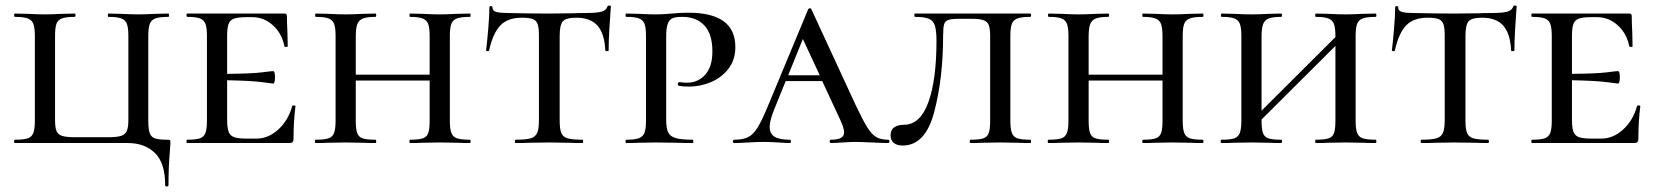

<svg xmlns="http://www.w3.org/2000/svg" viewBox="-20 -517 5988 694"><path d="M442 0H34Q31 0 31 -6Q31 -12 34 -12Q66 -12 80.5 -17Q95 -22 100.5 -36.5Q106 -51 106 -81V-387Q106 -417 100.5 -431Q95 -445 80 -450.5Q65 -456 34 -456Q31 -456 31 -462Q31 -468 34 -468L79 -467Q119 -465 142 -465Q167 -465 205 -467L250 -468Q253 -468 253 -462Q253 -456 250 -456Q219 -456 204 -450.5Q189 -445 184 -431Q179 -417 179 -387V-83Q179 -57 184 -44Q189 -31 204 -26Q219 -21 250 -21H372Q403 -21 418 -26Q433 -31 438.5 -44Q444 -57 444 -83V-387Q444 -417 438.5 -431Q433 -445 418 -450.5Q403 -456 372 -456Q370 -456 370 -462Q370 -468 372 -468L417 -467Q457 -465 481 -465Q504 -465 542 -467L589 -468Q591 -468 591 -462Q591 -456 589 -456Q557 -456 542 -450.5Q527 -445 521.5 -431Q516 -417 516 -387V-81Q516 -49 521.5 -35Q527 -21 541 -16.5Q555 -12 585 -12Q593 -12 594.5 -10.5Q596 -9 596 0Q596 7 594 29Q589 87 589 152Q589 157 583 157Q577 157 577 152Q577 72 540 36Q503 0 442 0Z M1048 -133Q1041 -79 1041 -15Q1041 -7 1037.5 -3.5Q1034 0 1026 0H657Q654 0 654 -6Q654 -12 657 -12Q688 -12 702.5 -17Q717 -22 722.5 -36.5Q728 -51 728 -81V-387Q728 -417 722.5 -431Q717 -445 702.5 -450.5Q688 -456 657 -456Q654 -456 654 -462Q654 -468 657 -468H1008Q1017 -468 1017 -460Q1017 -440 1019 -398L1020 -350Q1020 -347 1014.5 -347Q1009 -347 1008 -350Q999 -396 966.5 -425.5Q934 -455 892 -455H871Q840 -455 825.5 -449.5Q811 -444 806 -430Q801 -416 801 -386V-250Q892 -251 927 -255.5Q962 -260 967 -260Q974 -260 974 -238Q974 -215 967 -215Q963 -215 927.5 -220Q892 -225 801 -227V-85Q801 -56 806 -41.5Q811 -27 825.5 -21.5Q840 -16 871 -16H907Q950 -16 986 -49Q1022 -82 1036 -133Q1037 -136 1042.5 -136Q1048 -136 1048 -133Z M1679 0Q1649 0 1632 -1L1570 -2L1507 -1Q1491 0 1462 0Q1460 0 1460 -6Q1460 -12 1462 -12Q1494 -12 1508.5 -17Q1523 -22 1528 -36.5Q1533 -51 1533 -81V-226H1266V-81Q1266 -51 1271 -36.5Q1276 -22 1290.5 -17Q1305 -12 1337 -12Q1340 -12 1340 -6Q1340 0 1337 0Q1308 0 1292 -1L1229 -2L1166 -1Q1150 0 1121 0Q1118 0 1118 -6Q1118 -12 1121 -12Q1153 -12 1167.5 -17Q1182 -22 1187.5 -36.5Q1193 -51 1193 -81V-387Q1193 -417 1187.5 -431Q1182 -445 1167.5 -450.5Q1153 -456 1122 -456Q1119 -456 1119 -462Q1119 -468 1122 -468L1167 -467Q1205 -465 1229 -465Q1254 -465 1294 -467L1337 -468Q1340 -468 1340 -462Q1340 -456 1337 -456Q1306 -456 1291.5 -450Q1277 -444 1271.5 -429.5Q1266 -415 1266 -385V-247H1533V-385Q1533 -415 1528 -429.5Q1523 -444 1508 -450Q1493 -456 1462 -456Q1460 -456 1460 -462Q1460 -468 1462 -468L1507 -467Q1545 -465 1570 -465Q1594 -465 1632 -467L1679 -468Q1681 -468 1681 -462Q1681 -456 1679 -456Q1647 -456 1632 -450.5Q1617 -445 1611.5 -431Q1606 -417 1606 -387V-81Q1606 -51 1611.5 -36.5Q1617 -22 1632 -17Q1647 -12 1679 -12Q1681 -12 1681 -6Q1681 0 1679 0Z M1748 -335Q1748 -332 1742.5 -332Q1737 -332 1737 -335Q1741 -366 1745 -415Q1749 -464 1749 -490Q1749 -495 1754.5 -495Q1760 -495 1760 -490Q1760 -477 1775 -473.5Q1790 -470 1813 -470Q1899 -468 1964 -468L2051 -469Q2068 -470 2097 -470Q2135 -470 2153 -474.5Q2171 -479 2176 -494Q2177 -497 2182.5 -497Q2188 -497 2188 -494Q2185 -457 2182.5 -411.5Q2180 -366 2180 -335Q2180 -332 2174 -332Q2168 -332 2168 -335Q2165 -396 2139.5 -424.5Q2114 -453 2063 -453Q2026 -453 2014.5 -440Q2003 -427 2003 -387V-81Q2003 -50 2009 -36Q2015 -22 2031.5 -17Q2048 -12 2085 -12Q2088 -12 2088 -6Q2088 0 2085 0Q2054 0 2036 -1L1964 -2L1896 -1Q1877 0 1844 0Q1841 0 1841 -6Q1841 -12 1844 -12Q1881 -12 1898 -17Q1915 -22 1921.5 -36.5Q1928 -51 1928 -81V-389Q1928 -416 1923.5 -429.5Q1919 -443 1906 -448Q1893 -453 1866 -453Q1816 -453 1789 -425.5Q1762 -398 1748 -335Z M2484 -12Q2486 -12 2486 -6Q2486 0 2484 0Q2447 0 2427 -1L2352 -2L2289 -1Q2273 0 2244 0Q2241 0 2241 -6Q2241 -12 2244 -12Q2275 -12 2289.5 -17.5Q2304 -23 2309.5 -37Q2315 -51 2315 -81V-387Q2315 -417 2309.5 -431Q2304 -445 2289.5 -450.5Q2275 -456 2244 -456Q2241 -456 2241 -462Q2241 -468 2244 -468L2289 -467Q2327 -465 2351 -465Q2376 -465 2408 -468Q2419 -469 2434.5 -470Q2450 -471 2469 -471Q2638 -471 2638 -347Q2638 -301 2613 -268.5Q2588 -236 2549.5 -220Q2511 -204 2471 -204Q2448 -204 2433 -207Q2430 -209 2430 -213Q2430 -220 2436 -220Q2442 -220 2448.5 -219Q2455 -218 2463 -218Q2503 -218 2529 -247Q2555 -276 2555 -331Q2555 -394 2526 -425Q2497 -456 2446 -456Q2423 -456 2411.5 -451.5Q2400 -447 2394 -432Q2388 -417 2388 -385V-85Q2388 -54 2395 -39Q2402 -24 2422 -18Q2442 -12 2484 -12Z M3190 0Q3171 0 3131 -2Q3089 -4 3071 -4Q3054 -4 3026 -2Q2996 0 2983 0Q2979 0 2979 -6Q2979 -12 2983 -12Q3008 -12 3019.5 -18.5Q3031 -25 3031 -39Q3031 -54 3017 -84L2952 -224H2820L2779 -123Q2762 -81 2762 -59Q2762 -34 2779.5 -23Q2797 -12 2834 -12Q2839 -12 2839 -6Q2839 0 2834 0Q2820 0 2794 -2Q2764 -4 2741 -4Q2716 -4 2684 -2Q2652 0 2634 0Q2629 0 2629 -6Q2629 -12 2634 -12Q2665 -12 2683.5 -21Q2702 -30 2717.5 -54.5Q2733 -79 2755 -132L2901 -483Q2903 -487 2907.5 -487Q2912 -487 2913 -483L3073 -137Q3099 -82 3115 -56.5Q3131 -31 3147.5 -21.5Q3164 -12 3190 -12Q3195 -12 3195 -6Q3195 0 3190 0ZM2943 -245 2882 -376 2829 -245Z M3449 -449Q3420 -449 3408 -445Q3396 -441 3392.5 -429Q3389 -417 3389 -389Q3389 -235 3357 -113Q3325 9 3243 9Q3222 9 3210.5 -0.5Q3199 -10 3199 -28Q3199 -48 3212.5 -57Q3226 -66 3247 -66Q3306 -66 3335.5 -147Q3365 -228 3365 -370Q3365 -407 3359 -425Q3353 -443 3336.5 -449.5Q3320 -456 3287 -456Q3285 -456 3285 -462Q3285 -468 3287 -468H3704Q3707 -468 3707 -462Q3707 -456 3704 -456Q3673 -456 3658 -450.5Q3643 -445 3637.5 -431Q3632 -417 3632 -387V-81Q3632 -51 3637.5 -36.5Q3643 -22 3657.5 -17Q3672 -12 3704 -12Q3707 -12 3707 -6Q3707 0 3704 0Q3675 0 3659 -1L3596 -2L3533 -1Q3517 0 3488 0Q3485 0 3485 -6Q3485 -12 3488 -12Q3520 -12 3534.5 -17Q3549 -22 3554 -36.5Q3559 -51 3559 -81V-385Q3559 -412 3554.5 -425Q3550 -438 3536.5 -443.5Q3523 -449 3495 -449Z M4328 0Q4298 0 4281 -1L4219 -2L4156 -1Q4140 0 4111 0Q4109 0 4109 -6Q4109 -12 4111 -12Q4143 -12 4157.5 -17Q4172 -22 4177 -36.5Q4182 -51 4182 -81V-226H3915V-81Q3915 -51 3920 -36.5Q3925 -22 3939.5 -17Q3954 -12 3986 -12Q3989 -12 3989 -6Q3989 0 3986 0Q3957 0 3941 -1L3878 -2L3815 -1Q3799 0 3770 0Q3767 0 3767 -6Q3767 -12 3770 -12Q3802 -12 3816.5 -17Q3831 -22 3836.5 -36.5Q3842 -51 3842 -81V-387Q3842 -417 3836.5 -431Q3831 -445 3816.5 -450.5Q3802 -456 3771 -456Q3768 -456 3768 -462Q3768 -468 3771 -468L3816 -467Q3854 -465 3878 -465Q3903 -465 3943 -467L3986 -468Q3989 -468 3989 -462Q3989 -456 3986 -456Q3955 -456 3940.5 -450Q3926 -444 3920.5 -429.5Q3915 -415 3915 -385V-247H4182V-385Q4182 -415 4177 -429.5Q4172 -444 4157 -450Q4142 -456 4111 -456Q4109 -456 4109 -462Q4109 -468 4111 -468L4156 -467Q4194 -465 4219 -465Q4243 -465 4281 -467L4328 -468Q4330 -468 4330 -462Q4330 -456 4328 -456Q4296 -456 4281 -450.5Q4266 -445 4260.5 -431Q4255 -417 4255 -387V-81Q4255 -51 4260.5 -36.5Q4266 -22 4281 -17Q4296 -12 4328 -12Q4330 -12 4330 -6Q4330 0 4328 0Z M4953 0Q4923 0 4906 -1L4844 -2L4781 -1Q4765 0 4736 0Q4734 0 4734 -6Q4734 -12 4736 -12Q4768 -12 4782.5 -17Q4797 -22 4802 -36.5Q4807 -51 4807 -81V-351L4540 -85V-81Q4540 -51 4545 -36.5Q4550 -22 4564.5 -17Q4579 -12 4611 -12Q4614 -12 4614 -6Q4614 0 4611 0Q4582 0 4566 -1L4503 -2L4440 -1Q4424 0 4395 0Q4392 0 4392 -6Q4392 -12 4395 -12Q4427 -12 4441.5 -17Q4456 -22 4461.5 -36.5Q4467 -51 4467 -81V-387Q4467 -417 4461.5 -431Q4456 -445 4441.5 -450.5Q4427 -456 4396 -456Q4393 -456 4393 -462Q4393 -468 4396 -468L4441 -467Q4479 -465 4503 -465Q4528 -465 4568 -467L4611 -468Q4614 -468 4614 -462Q4614 -456 4611 -456Q4580 -456 4565.5 -450Q4551 -444 4545.5 -429.5Q4540 -415 4540 -385V-117L4807 -383V-385Q4807 -415 4802 -429.5Q4797 -444 4782 -450Q4767 -456 4736 -456Q4734 -456 4734 -462Q4734 -468 4736 -468L4781 -467Q4819 -465 4844 -465Q4868 -465 4906 -467L4953 -468Q4955 -468 4955 -462Q4955 -456 4953 -456Q4921 -456 4906 -450.5Q4891 -445 4885.5 -431Q4880 -417 4880 -387V-81Q4880 -51 4885.5 -36.5Q4891 -22 4906 -17Q4921 -12 4953 -12Q4955 -12 4955 -6Q4955 0 4953 0Z M5022 -335Q5022 -332 5016.5 -332Q5011 -332 5011 -335Q5015 -366 5019 -415Q5023 -464 5023 -490Q5023 -495 5028.5 -495Q5034 -495 5034 -490Q5034 -477 5049 -473.5Q5064 -470 5087 -470Q5173 -468 5238 -468L5325 -469Q5342 -470 5371 -470Q5409 -470 5427 -474.5Q5445 -479 5450 -494Q5451 -497 5456.5 -497Q5462 -497 5462 -494Q5459 -457 5456.5 -411.5Q5454 -366 5454 -335Q5454 -332 5448 -332Q5442 -332 5442 -335Q5439 -396 5413.5 -424.5Q5388 -453 5337 -453Q5300 -453 5288.5 -440Q5277 -427 5277 -387V-81Q5277 -50 5283 -36Q5289 -22 5305.5 -17Q5322 -12 5359 -12Q5362 -12 5362 -6Q5362 0 5359 0Q5328 0 5310 -1L5238 -2L5170 -1Q5151 0 5118 0Q5115 0 5115 -6Q5115 -12 5118 -12Q5155 -12 5172 -17Q5189 -22 5195.5 -36.5Q5202 -51 5202 -81V-389Q5202 -416 5197.5 -429.5Q5193 -443 5180 -448Q5167 -453 5140 -453Q5090 -453 5063 -425.5Q5036 -398 5022 -335Z M5909 -133Q5902 -79 5902 -15Q5902 -7 5898.5 -3.5Q5895 0 5887 0H5518Q5515 0 5515 -6Q5515 -12 5518 -12Q5549 -12 5563.5 -17Q5578 -22 5583.5 -36.5Q5589 -51 5589 -81V-387Q5589 -417 5583.5 -431Q5578 -445 5563.5 -450.5Q5549 -456 5518 -456Q5515 -456 5515 -462Q5515 -468 5518 -468H5869Q5878 -468 5878 -460Q5878 -440 5880 -398L5881 -350Q5881 -347 5875.5 -347Q5870 -347 5869 -350Q5860 -396 5827.5 -425.5Q5795 -455 5753 -455H5732Q5701 -455 5686.5 -449.5Q5672 -444 5667 -430Q5662 -416 5662 -386V-250Q5753 -251 5788 -255.5Q5823 -260 5828 -260Q5835 -260 5835 -238Q5835 -215 5828 -215Q5824 -215 5788.5 -220Q5753 -225 5662 -227V-85Q5662 -56 5667 -41.5Q5672 -27 5686.5 -21.5Q5701 -16 5732 -16H5768Q5811 -16 5847 -49Q5883 -82 5897 -133Q5898 -136 5903.5 -136Q5909 -136 5909 -133Z"/></svg>

Font: Cormorant SC Medium
Style: Regular
Weight: 500
Designer: Christian Thalmann (Catharsis Fonts)
Version: Version 3.000